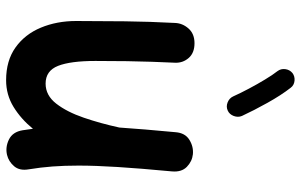

<svg xmlns="http://www.w3.org/2000/svg" viewBox="-198 -723 985 629"><g transform="rotate(90 294.5 -408.5)"><path d="M541.5 -479Q531.7 -374.5 527.1 -301.5Q522.5 -228.5 522.5 -173.3Q522.5 -127 525.4 -88.1Q528.3 -49.3 534.7 -10.3Q540 19.5 524.7 37.6Q509.3 55.7 487.3 61Q461.9 66.9 437 54.7Q412.1 42.5 406.7 9.8Q403.8 -7.3 401.9 -23.9Q370.1 15.1 330.3 39.6Q290.5 64 242.7 64Q178.7 64 135.5 33.2Q92.3 2.4 70.6 -49.8Q48.8 -102.1 48.8 -165.5Q48.8 -243.7 49.8 -325.4Q50.8 -407.2 55.2 -489.7Q56.2 -514.2 73.5 -533.7Q90.8 -553.2 121.6 -553.2Q153.3 -553.2 169.9 -534.2Q186.5 -515.1 185.5 -489.7Q183.6 -451.2 182.4 -413.6Q181.2 -376 180.4 -331.8Q179.7 -287.6 179.7 -228.5Q179.7 -147 195.8 -106.2Q211.9 -65.4 253.9 -65.4Q292.5 -65.4 319.6 -100.3Q346.7 -135.3 365.5 -190.2Q384.3 -245.1 397.5 -305.7L397.9 -308.1Q400.4 -347.2 404.3 -392.6Q408.2 -438 413.1 -491.2Q415.5 -522.5 438 -536.4Q460.4 -550.3 485.4 -547.9Q508.8 -545.4 526.6 -528.1Q544.4 -510.7 541.5 -479ZM219.2 -874Q230 -882.3 244.6 -880.9Q259.3 -879.4 267.6 -868.2Q292 -836.9 316.9 -792.2Q341.8 -747.6 359.9 -708.5Q365.2 -695.8 359.9 -681.6Q354.5 -667.5 342.3 -662.1Q329.6 -656.2 315.7 -661.6Q301.8 -667 295.9 -679.7Q285.2 -703.6 270.5 -731.2Q255.9 -758.8 240.7 -783.9Q225.6 -809.1 212.9 -825.2Q204.6 -836.4 206.5 -850.8Q208.5 -865.2 219.2 -874Z"/></g></svg>

Font: Mikhak-DS2-FD Bold
Style: Regular
Weight: 700
Designer: Amin Abedi
Version: Version 3.4